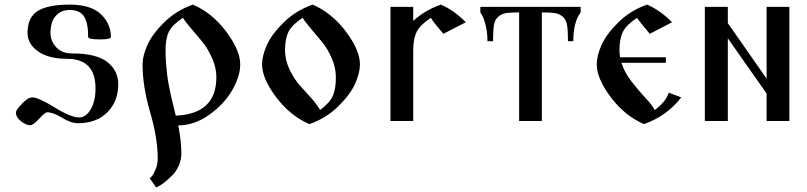

<svg xmlns="http://www.w3.org/2000/svg" viewBox="-20 -530 3537 841"><path d="M49.8 -38.1Q49.8 -47.9 76.2 -75.7Q102.5 -103.5 121.1 -103.5Q148.4 -103.5 219.2 -59.6Q290 -15.6 327.1 -15.6Q356.4 -15.6 377.4 -51.3Q398.4 -86.9 398.4 -142.6Q398.4 -272.5 273.4 -272.5Q192.4 -272.5 146.5 -305.2Q100.6 -337.9 100.6 -385.7Q100.6 -455.1 146 -482.4Q191.4 -509.8 285.2 -509.8Q377.9 -509.8 421.9 -467.8Q465.8 -425.8 465.8 -368.2Q465.8 -357.4 418 -357.4Q366.2 -357.4 366.2 -368.2Q366.2 -430.7 347.7 -458.5Q329.1 -486.3 285.2 -486.3Q247.1 -486.3 224.1 -460.4Q201.2 -434.6 201.2 -384.8Q201.2 -350.6 226.1 -323.2Q251 -295.9 296.9 -295.9Q402.3 -295.9 450.2 -258.3Q498 -220.7 498 -161.1Q498 -85.9 450.2 -38.1Q402.3 9.8 321.3 9.8Q291 9.8 252 -14.2Q212.9 -38.1 186.5 -38.1Q177.7 -38.1 151.4 -9.8Q125 18.6 113.3 18.6Q93.8 18.6 71.8 1Q49.8 -16.6 49.8 -38.1Z M604.5 -248Q604.5 -285.2 625.5 -332.5Q646.5 -379.9 699.2 -432.1Q752 -484.4 825.2 -509.8Q910.2 -472.7 971.2 -391.1Q1032.2 -309.6 1032.2 -248Q1032.2 -196.3 997.6 -135.7Q962.9 -75.2 897.9 -28.3Q833 18.6 760.7 19.5Q774.4 87.9 774.4 141.6Q774.4 169.9 763.2 195.3Q752 220.7 735.4 237.3Q718.8 253.9 703.1 266.6Q687.5 279.3 675.8 285.2L664.1 291L635.7 251Q639.6 248 645.5 241.7Q651.4 235.4 661.1 212.9Q670.9 190.4 670.9 165Q670.9 75.2 637.7 -38.1Q604.5 -151.4 604.5 -248ZM705.1 -309.6Q705.1 -280.3 707.5 -251Q710 -221.7 712.4 -200.7Q714.8 -179.7 720.7 -150.4Q726.6 -121.1 729.5 -107.9Q732.4 -94.7 740.2 -63Q748 -31.2 750 -23.4Q927.7 -31.2 927.7 -191.4Q927.7 -233.4 909.2 -274.9Q890.6 -316.4 868.7 -343.8Q846.7 -371.1 818.8 -403.3Q791 -435.5 781.2 -452.1Q735.4 -421.9 720.2 -392.1Q705.1 -362.3 705.1 -309.6Z M1127.9 -248Q1127.9 -285.2 1148.9 -332.5Q1169.9 -379.9 1223.1 -432.1Q1276.4 -484.4 1349.6 -509.8Q1434.6 -472.7 1495.6 -391.1Q1556.6 -309.6 1556.6 -248Q1556.6 -210.9 1535.6 -163.6Q1514.6 -116.2 1461.4 -64Q1408.2 -11.7 1335 13.7Q1250 -23.4 1189 -105Q1127.9 -186.5 1127.9 -248ZM1228.5 -309.6Q1228.5 -266.6 1249 -224.1Q1269.5 -181.6 1294.4 -154.8Q1319.3 -127.9 1346.2 -97.2Q1373 -66.4 1381.8 -47.9Q1423.8 -79.1 1437.5 -109.4Q1451.2 -139.6 1451.2 -191.4Q1451.2 -233.4 1433.1 -274.9Q1415 -316.4 1392.6 -343.8Q1370.1 -371.1 1342.8 -403.3Q1315.4 -435.5 1305.7 -452.1Q1259.8 -421.9 1244.1 -391.6Q1228.5 -361.3 1228.5 -309.6Z M1690.4 0V-500H1790V-438.5Q1842.8 -486.3 1911.1 -509.8Q1967.8 -485.4 2020.5 -432.6L1921.9 -381.8Q1876 -435.5 1867.2 -452.1Q1821.3 -421.9 1805.7 -391.6Q1790 -361.3 1790 -309.6V0Z M2084 -475.6V-500H2523.4V-475.6Q2491.2 -433.6 2491.2 -349.6H2467.8Q2467.8 -395.5 2463.9 -419.9Q2460 -444.3 2444.8 -457Q2429.7 -469.7 2411.1 -472.7Q2392.6 -475.6 2353.5 -475.6V0H2253.9V-475.6Q2214.8 -475.6 2196.3 -472.7Q2177.7 -469.7 2162.6 -457Q2147.5 -444.3 2143.6 -419.9Q2139.6 -395.5 2139.6 -349.6H2115.2Q2115.2 -386.7 2107.4 -418.5Q2099.6 -450.2 2091.8 -462.9Z M2593.8 -248Q2593.8 -285.2 2614.7 -332.5Q2635.7 -379.9 2688.5 -432.1Q2741.2 -484.4 2814.5 -509.8Q2871.1 -485.4 2923.8 -432.6L2826.2 -381.8Q2778.3 -438.5 2770.5 -452.1Q2724.6 -421.9 2709 -391.6Q2693.4 -361.3 2693.4 -309.6Q2693.4 -293.9 2696.3 -279.3H2896.5V-254.9H2702.1Q2714.8 -213.9 2745.6 -173.8Q2776.4 -133.8 2807.6 -100.6Q2838.9 -67.4 2847.7 -47.9Q2897.5 -85 2909.2 -124L2963.9 -103.5Q2902.3 -22.5 2800.8 13.7Q2715.8 -23.4 2654.8 -105Q2593.8 -186.5 2593.8 -248Z M3067.4 0V-500H3168V-428.7L3337.9 -185.5V-500H3437.5V0H3337.9V-120.1L3168 -362.3V0Z"/></svg>

Font: TriodPostnaja
Style: Medium
Weight: 500
Version: 20110805